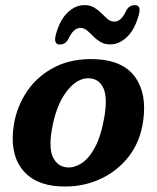

<svg xmlns="http://www.w3.org/2000/svg" viewBox="-20 -700 598 733"><path d="M346.5 -474Q450 -469 495.8 -405.8Q541.5 -342.5 526.5 -237.5Q515 -156.5 469 -99.2Q423 -42 354.8 -13Q286.5 16 208 11.5Q109.5 6.5 62.8 -56Q16 -118.5 33 -224.5Q44.5 -294.5 84.2 -352.8Q124 -411 190.2 -444.5Q256.5 -478 346.5 -474ZM236 -61Q262 -58.5 290 -75.8Q318 -93 341.5 -135.5Q365 -178 378 -251Q391 -326 375.5 -361.8Q360 -397.5 323.5 -401Q276.5 -405 235.2 -352Q194 -299 178 -205.5Q165.5 -133 182.8 -98.5Q200 -64 236 -61ZM401 -530.5Q379 -530.5 363.2 -540Q347.5 -549.5 335.5 -562Q323.5 -574.5 312 -584Q300.5 -593.5 287 -593.5Q260.5 -593.5 241 -551Q229 -530 209 -530Q183.5 -530 193 -567Q208 -623.5 238 -652Q268 -680.5 302.5 -680.5Q324.5 -680.5 340 -671Q355.5 -661.5 367.8 -649Q380 -636.5 391.2 -627Q402.5 -617.5 416.5 -617.5Q443.5 -617.5 462 -660Q474 -680.5 494.5 -680.5Q520 -680.5 510 -644Q495 -587.5 465 -559Q435 -530.5 401 -530.5Z"/></svg>

Font: Fraunces 9pt SuperSoft SemiBold
Style: Italic
Weight: 600
Italic angle: -16°
Version: Version 1.000;[0bf87f6ff]